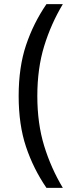

<svg xmlns="http://www.w3.org/2000/svg" viewBox="-20 -770 353 926"><path d="M70 -307Q70 -446 105.5 -552Q141 -658 204 -750H283Q226 -655 193 -547.5Q160 -440 160 -307Q160 -174 193 -66.5Q226 41 283 136H204Q141 44 105.5 -62Q70 -168 70 -307Z"/></svg>

Font: Cabin
Style: Regular
Weight: 400
Designer: Pablo Impallari
Foundry: Pablo Impallari. http://www.impallari.com Igino Marini. http://www.ikern.com
Version: Version 2.200